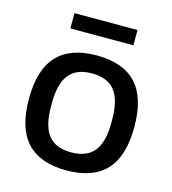

<svg xmlns="http://www.w3.org/2000/svg" viewBox="-107 -788 796 888"><g transform="rotate(15 291.5 -344.0)"><path d="M140.1 -627V-700.2H441.9V-627ZM291 12.2Q165.5 12.2 102.3 -55.4Q39.1 -123 39.1 -263.2Q39.1 -403.3 102.3 -470.7Q165.5 -538.1 291 -538.1Q417.5 -538.1 480.7 -470.7Q543.9 -403.3 543.9 -263.2Q543.9 -122.6 480.7 -55.2Q417.5 12.2 291 12.2ZM291 -74.2Q365.7 -74.2 400.9 -117.9Q436 -161.6 436 -253.9V-272Q436 -363.8 400.9 -408Q365.7 -452.1 291 -452.1Q216.8 -452.1 181.9 -408Q147 -363.8 147 -272V-253.9Q147 -161.6 181.9 -117.9Q216.8 -74.2 291 -74.2Z"/></g></svg>

Font: Archivo Medium
Style: Regular
Weight: 500
Designer: Hector Gatti
Foundry: Omnibus-Type
Version: Version 2.001